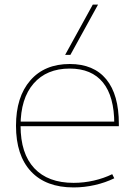

<svg xmlns="http://www.w3.org/2000/svg" viewBox="-20 -810 588 840"><path d="M302 10Q181 10 115.5 -60Q50 -130 50 -260Q50 -386 112.5 -458Q175 -530 285 -530Q390 -530 445 -463Q500 -396 500 -268Q500 -264 500 -263Q500 -262 500 -258H60V-278H490L480 -268Q480 -388 430.5 -449Q381 -510 285 -510Q184 -510 127 -444.5Q70 -379 70 -260Q70 -138 130 -74Q190 -10 302 -10Q347 -10 390.5 -20Q434 -30 471 -48L480 -30Q441 -11 395 -0.5Q349 10 302 10ZM288 -570H265L386 -790H409Z"/></svg>

Font: M PLUS 1 Thin Thin
Style: Regular
Weight: 250
Version: Version 1.001